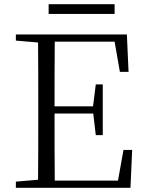

<svg xmlns="http://www.w3.org/2000/svg" viewBox="-20 -888 689 908"><path d="M210 -822H522V-868H210ZM547 -548H588L580 -725H55V-696L160 -687C161 -590 161 -490 161 -390V-335C161 -235 161 -136 160 -38L55 -29V0H597L605 -179H564L538 -34H239C238 -132 238 -232 238 -351H421L433 -249H466V-489H433L420 -385H238C238 -494 238 -595 239 -691H522Z"/></svg>

Font: Source Han Serif CN Light
Style: Regular
Weight: 300
Designer: Ryoko NISHIZUKA 西塚涼子 (kana & ideographs); Frank Grießhammer (Latin, Greek & Cyrillic); Wenlong ZHANG 张文龙 (bopomofo); San
Foundry: Adobe
Version: Version 2.003;hotconv 1.1.1;makeotfexe 2.6.0